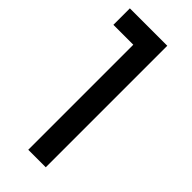

<svg xmlns="http://www.w3.org/2000/svg" viewBox="-230 -749 791 791"><g transform="rotate(45 165.0 -354.0)"><path d="M227 -708H9V-612H125V0H227Z"/></g></svg>

Font: Geom
Style: Regular
Weight: 400
Version: Version 1.102